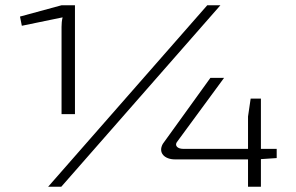

<svg xmlns="http://www.w3.org/2000/svg" viewBox="-20 -710 1127 730"><path d="M214 -276H265V-690H214L56 -647L63 -612L218 -644C215 -632 214 -620 214 -608ZM818 -690H768L163 0H213ZM1032 -109V-144H972V-335H933L923 -267V-144H677C655 -144 644 -156 652 -169L832 -414H780L599 -163C580 -129 606 -104 645 -104H923V0H972V-105Z"/></svg>

Font: Exo 2 Light Expanded
Style: Regular
Weight: 300
Width: 7
Designer: Natanael Gama
Version: Version 1.001;PS 001.001;hotconv 1.0.70;makeotf.lib2.5.58329